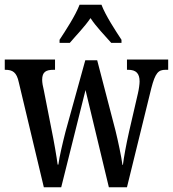

<svg xmlns="http://www.w3.org/2000/svg" viewBox="-20 -786 726 806"><path d="M230 -619V-606H273C300 -638 335 -673 360 -710C384 -673 421 -636 447 -606H490V-619C465 -657 423 -721 406 -766H314C297 -721 255 -657 230 -619ZM59 -440 164 0H237L339 -408L437 0H513L615 -415C632 -481 645 -493 675 -493H686V-536H513V-493H518C551 -493 566 -478 566 -444C566 -433 563 -411 559 -394L522 -234C509 -176 500 -126 496 -94H494C490 -126 475 -197 465 -237L388 -533H338L255 -233C244 -190 229 -127 225 -95H222C218 -126 206 -196 196 -244L164 -407C160 -422 157 -440 157 -451C157 -484 173 -493 205 -493H211V-536H0V-493H2C33 -493 50 -483 59 -440Z"/></svg>

Font: Noto Serif Devanagari ExtraCondensed Medium
Style: Regular
Weight: 500
Width: 2
Designer: Universal Thirst, Indian Type Foundry and the Monotype Design Team
Foundry: Monotype Imaging Inc.
Version: Version 2.004